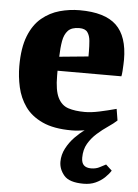

<svg xmlns="http://www.w3.org/2000/svg" viewBox="-53 -544 589 818"><g transform="rotate(5 241.5 -135.5)"><path d="M335 232Q274 232 251.5 205.5Q229 179 229 147Q229 117 243.5 89.5Q258 62 279.5 40Q301 18 320 5Q307 7 293 8.5Q279 10 265 10Q188 10 139.5 -12.5Q91 -35 65 -72Q39 -109 29 -154Q19 -199 19 -244Q19 -322 39 -372.5Q59 -423 93.5 -451.5Q128 -480 170 -491.5Q212 -503 255 -503Q363 -503 412 -456Q461 -409 461 -309Q461 -304 460.5 -290Q460 -276 459 -261Q458 -246 456 -238H183V-217Q183 -154 198.5 -123Q214 -92 243 -82.5Q272 -73 314 -73Q341 -73 376 -80.5Q411 -88 448 -98L456 -49Q441 -35 418 -19.5Q395 -4 372.5 16Q350 36 335 61.5Q320 87 320 122Q320 144 330.5 154Q341 164 361 164Q383 164 399 155Q415 146 424 142L450 166Q440 182 424 197Q408 212 386 222Q364 232 335 232ZM185 -298 309 -310V-330Q309 -354 307 -376.5Q305 -399 295 -413Q285 -427 260 -427Q227 -427 211.5 -410.5Q196 -394 191 -365Q186 -336 185 -298Z"/></g></svg>

Font: Manuale ExtraBold
Style: Regular
Weight: 800
Version: Version 1.002